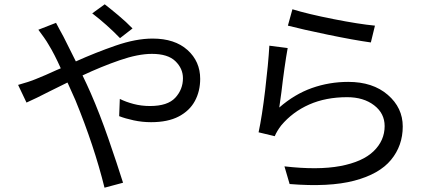

<svg xmlns="http://www.w3.org/2000/svg" viewBox="-20 -824 2040 891"><path d="M595 -692 537 -647Q476 -710 408 -762L466 -804Q492 -784 529 -753Q566 -722 595 -692ZM158 -686 240 -718Q247 -705 257 -686Q267 -667 275 -653Q301 -602 332 -539Q423 -580 517 -612.5Q611 -645 688 -645Q791 -645 850 -592Q909 -539 909 -458Q909 -401 884.5 -355.5Q860 -310 809.5 -283.5Q759 -257 681 -257Q640 -257 600.5 -265.5Q561 -274 533 -285L536 -365Q564 -351 600 -341.5Q636 -332 676 -332Q758 -332 793.5 -370.5Q829 -409 829 -461Q829 -506 794 -540Q759 -574 685 -574Q621 -574 535.5 -544.5Q450 -515 363 -474Q383 -433 401 -392Q443 -296 483.5 -179Q524 -62 551 24L465 47Q417 -147 330 -359Q313 -398 296 -435Q294 -438 293 -441Q249 -420 210 -400Q146 -367 103 -348L64 -430Q86 -436 109 -443.5Q132 -451 146 -457Q189 -474 243 -499Q252 -503 262 -507Q232 -574 206 -616Q197 -632 183.5 -651Q170 -670 158 -686Z M1316 -705 1337 -781Q1408 -759 1527 -735.5Q1646 -712 1720 -705L1701 -627Q1622 -638 1501.5 -663Q1381 -688 1316 -705ZM1315 -601Q1308 -563 1300 -506.5Q1292 -450 1286 -397Q1280 -354 1276 -325Q1347 -387 1427.5 -415.5Q1508 -444 1596 -444Q1710 -444 1779.5 -384Q1849 -324 1849 -237Q1849 -148 1794.5 -82Q1740 -16 1624 14.5Q1508 45 1324 30L1300 -52Q1456 -34 1559.5 -53.5Q1663 -73 1714 -122.5Q1765 -172 1765 -239Q1765 -298 1716 -335.5Q1667 -373 1591 -373Q1492 -373 1415 -339Q1338 -305 1285 -242Q1265 -216 1255 -192L1180 -210Q1196 -284 1210.5 -405.5Q1225 -527 1230 -612Z"/></svg>

Font: Noto Sans CJK KR Regular (TTF)
Style: Regular
Weight: 400
Designer: Ryoko NISHIZUKA 西塚涼子 (kana & ideographs); Paul D. Hunt (Latin, Greek & Cyrillic); Wenlong ZHANG 张文龙 (bopomofo); Sandoll 
Foundry: Adobe Systems Incorporated
Version: Version 1.004;PS 1.004;hotconv 1.0.82;makeotf.lib2.5.63406